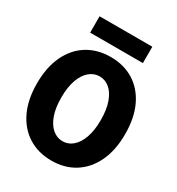

<svg xmlns="http://www.w3.org/2000/svg" viewBox="-209 -1018 1068 1160"><g transform="rotate(30 325.0 -438.5)"><path d="M326 12Q234 12 164.5 -31.5Q95 -75 56.5 -156Q18 -237 18 -349Q18 -462 56.5 -543Q95 -624 164.5 -667Q234 -710 326 -710Q418 -710 487 -667Q556 -624 594.5 -543.5Q633 -463 633 -349Q633 -237 594.5 -156Q556 -75 487 -31.5Q418 12 326 12ZM326 -123Q365 -123 396 -149.5Q427 -176 445 -226.5Q463 -277 463 -349Q463 -422 445 -472.5Q427 -523 396 -549Q365 -575 326 -575Q287 -575 255.5 -548.5Q224 -522 206 -471.5Q188 -421 188 -349Q188 -277 206 -226.5Q224 -176 255.5 -149.5Q287 -123 326 -123ZM143 -775V-889H511V-775Z"/></g></svg>

Font: Azeret Mono Thin
Style: Regular
Weight: 100
Designer: Martin Vácha
Foundry: Displaay
Version: Version 1.002